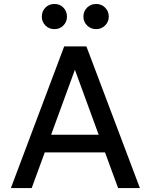

<svg xmlns="http://www.w3.org/2000/svg" viewBox="-20 -949 760 969"><path d="M686 0H576L510 -180H206L140 0H35L304 -715H416ZM238 -269H478L358 -597ZM465 -802Q438 -802 419.5 -820.5Q401 -839 401 -865Q401 -892 419.5 -910.5Q438 -929 465 -929Q492 -929 510.5 -910.5Q529 -892 529 -865Q529 -839 510.5 -820.5Q492 -802 465 -802ZM255 -802Q227 -802 209 -820.5Q191 -839 191 -865Q191 -892 209 -910.5Q227 -929 255 -929Q282 -929 300 -910.5Q318 -892 318 -865Q318 -839 300 -820.5Q282 -802 255 -802Z"/></svg>

Font: Wix Madefor Text Medium
Style: Regular
Weight: 500
Designer: Dalton Maag Ltd
Foundry: Dalton Maag Ltd
Version: Version 3.100